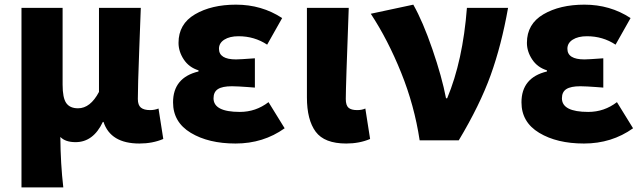

<svg xmlns="http://www.w3.org/2000/svg" viewBox="-20 -603 2764 825"><path d="M72.3 202.1V-569.3H249V-239.3Q249 -182.6 264.6 -160.2Q280.3 -137.7 315.4 -137.7Q368.2 -137.7 405.3 -208V-569.3H585Q584 -539.1 578.1 -384.8Q572.3 -230.5 572.3 -177.7Q572.3 -151.4 585.4 -140.6Q598.6 -129.9 625 -129.9Q644.5 -129.9 661.1 -136.7L681.6 -5.9Q635.7 13.7 579.1 13.7Q455.1 13.7 424.8 -79.1H421.9Q380.9 7.8 304.7 7.8Q260.7 7.8 239.3 -14.6Q240.2 101.6 252 202.1Z M992.2 13.7Q876 13.7 799.8 -32.2Q723.6 -78.1 723.6 -163.1Q723.6 -269.5 833 -295.9V-300.8Q792 -313.5 769.5 -347.7Q747.1 -381.8 747.1 -418.9Q747.1 -500 817.9 -541.5Q888.7 -583 994.1 -583Q1104.5 -583 1192.4 -525.4L1127.9 -411.1Q1073.2 -447.3 1004.9 -447.3Q966.8 -447.3 943.8 -432.6Q920.9 -418 920.9 -393.6Q920.9 -347.7 994.1 -347.7Q1009.8 -347.7 1075.2 -352.5V-226.6Q1064.5 -227.5 1043.9 -229Q1023.4 -230.5 1006.8 -231.4Q990.2 -232.4 976.6 -232.4Q935.5 -232.4 916.5 -220.2Q897.5 -208 897.5 -180.7Q897.5 -122.1 1010.7 -122.1Q1079.1 -122.1 1133.8 -164.1L1203.1 -51.8Q1111.3 13.7 992.2 13.7Z M1467.8 13.7Q1374 13.7 1336.4 -37.1Q1298.8 -87.9 1298.8 -184.6V-569.3H1478.5Q1465.8 -229.5 1465.8 -177.7Q1465.8 -150.4 1477.5 -140.1Q1489.3 -129.9 1514.6 -129.9Q1535.2 -129.9 1549.8 -136.7L1570.3 -5.9Q1524.4 13.7 1467.8 13.7Z M1783.2 0Q1760.7 -149.4 1703.6 -291Q1646.5 -432.6 1573.2 -543.9L1755.9 -583Q1796.9 -510.7 1837.9 -391.6Q1878.9 -272.5 1896.5 -180.7H1901.4Q1968.8 -341.8 1986.3 -569.3H2163.1Q2134.8 -409.2 2088.4 -280.3Q2042 -151.4 1951.2 0Z M2489.3 13.7Q2373 13.7 2296.9 -32.2Q2220.7 -78.1 2220.7 -163.1Q2220.7 -269.5 2330.1 -295.9V-300.8Q2289.1 -313.5 2266.6 -347.7Q2244.1 -381.8 2244.1 -418.9Q2244.1 -500 2314.9 -541.5Q2385.7 -583 2491.2 -583Q2601.6 -583 2689.5 -525.4L2625 -411.1Q2570.3 -447.3 2502 -447.3Q2463.9 -447.3 2440.9 -432.6Q2418 -418 2418 -393.6Q2418 -347.7 2491.2 -347.7Q2506.8 -347.7 2572.3 -352.5V-226.6Q2561.5 -227.5 2541 -229Q2520.5 -230.5 2503.9 -231.4Q2487.3 -232.4 2473.6 -232.4Q2432.6 -232.4 2413.6 -220.2Q2394.5 -208 2394.5 -180.7Q2394.5 -122.1 2507.8 -122.1Q2576.2 -122.1 2630.9 -164.1L2700.2 -51.8Q2608.4 13.7 2489.3 13.7Z"/></svg>

Font: Bpmf Zihi Sans Heavy
Style: Heavy
Weight: 900
Foundry: But Ko
Version: Version 1.320